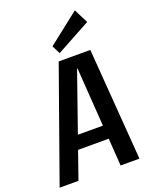

<svg xmlns="http://www.w3.org/2000/svg" viewBox="-203 -1040 888 1130"><g transform="rotate(-20 241.5 -475.0)"><path d="M218 -700H416L469 0H351L308 -623H305L87 0H-31ZM135 -256H375L363 -172H123ZM455 -861 240 -744 214 -796 410 -950Z"/></g></svg>

Font: Pathway Extreme Condensed SemiBold
Style: Italic
Weight: 600
Width: 3
Italic angle: -8°
Version: Version 1.001;gftools[0.9.26]